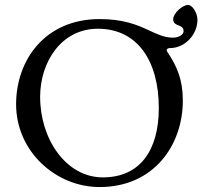

<svg xmlns="http://www.w3.org/2000/svg" viewBox="-20 -741 817 775"><path d="M382 14C601 14 718 -155 718 -335C718 -421 694 -474 654 -534C651 -539 653 -547 667 -547C726 -547 777 -601 777 -661C777 -687 758 -721 739 -721C717 -721 679 -688 679 -663C679 -647 691 -642 702 -638C715 -633 721 -627 721 -615C721 -602 703 -589 678 -589C642 -589 613 -604 578 -620C533 -641 477 -664 382 -664C163 -664 45 -500 45 -320C45 -130 205 14 382 14ZM395 -25C247 -25 142 -179 142 -350C142 -490 227 -625 375 -625C535 -625 621 -495 621 -305C621 -134 545 -25 395 -25Z"/></svg>

Font: EB Garamond
Style: Regular
Weight: 400
Designer: Georg Duffner and Octavio Pardo
Foundry: Georg Duffner
Version: Version 1.000;PS 001.000;hotconv 1.0.88;makeotf.lib2.5.64775